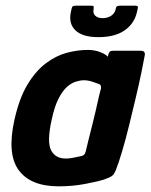

<svg xmlns="http://www.w3.org/2000/svg" viewBox="-20 -651 531 677"><path d="M187 6Q88 6 46 -51Q4 -108 31 -229Q48 -305 77 -353Q106 -401 142 -428Q178 -455 216 -465Q254 -475 290 -475Q314 -475 334 -467Q354 -459 360 -451L363 -462Q366 -469 369.5 -470.5Q373 -472 380 -472H477Q491 -472 491 -459Q487 -436 478.5 -395Q470 -354 458.5 -305.5Q447 -257 435 -208Q423 -159 410.5 -117Q398 -75 388 -50Q383 -38 376.5 -32Q370 -26 347 -18Q325 -11 280.5 -2.5Q236 6 187 6ZM212 -92Q223 -92 234 -94Q245 -96 254 -98Q263 -100 268 -101Q273 -102 276.5 -105.5Q280 -109 282 -116Q287 -138 293 -161.5Q299 -185 305 -209Q311 -233 316.5 -256.5Q322 -280 326.5 -300.5Q331 -321 336 -339Q337 -346 335 -350Q333 -354 328 -355Q318 -359 304 -363.5Q290 -368 275 -368Q263 -368 247 -363Q231 -358 215.5 -344Q200 -330 186 -302.5Q172 -275 162 -228Q145 -151 160 -121.5Q175 -92 212 -92ZM327 -520Q271 -520 246 -544Q221 -568 230 -609Q233 -625 235.5 -628Q238 -631 250 -631H297Q308 -631 309.5 -629.5Q311 -628 310 -618Q307 -604 316 -595.5Q325 -587 342 -587Q359 -587 372 -595.5Q385 -604 388 -619Q389 -627 393 -629Q397 -631 403 -631H455Q465 -631 466 -627.5Q467 -624 463 -609Q454 -568 419.5 -544Q385 -520 327 -520Z"/></svg>

Font: Glory Thin
Style: Bold Italic
Weight: 700
Italic angle: -12°
Version: Version 1.011